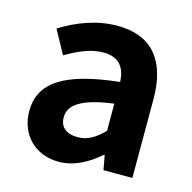

<svg xmlns="http://www.w3.org/2000/svg" viewBox="-91 -665 772 770"><g transform="rotate(15 295.5 -280.0)"><path d="M217 14C281 14 337 -18 386 -60H389L400 0H520V-327C520 -489 447 -574 305 -574C217 -574 137 -541 71 -500L124 -403C176 -433 226 -456 278 -456C347 -456 371 -414 373 -359C148 -335 51 -272 51 -152C51 -57 117 14 217 14ZM265 -101C222 -101 191 -120 191 -164C191 -214 237 -251 373 -269V-156C338 -121 307 -101 265 -101Z"/></g></svg>

Font: Noto Sans Mono CJK JP Bold
Style: Regular
Weight: 700
Designer: Ryoko NISHIZUKA (kana & ideographs); Paul D. Hunt (Latin, Greek & Cyrillic); Wenlong ZHANG (bopomofo); Sandoll Communica
Foundry: Adobe Systems Incorporated
Version: Version 1.004;PS 1.004;hotconv 1.0.82;makeotf.lib2.5.63406